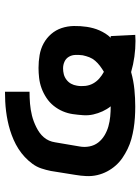

<svg xmlns="http://www.w3.org/2000/svg" viewBox="86 -654 577 790"><g transform="rotate(-90 375.0 -259.5)"><path d="M601 9Q569 9 536.5 4.5Q504 0 473 -9Q437 1 401.5 4.5Q366 8 331 8Q331 8 331 8Q331 8 331 8Q308 8 285.5 6.5Q263 5 241 1.5Q219 -2 197.5 -8Q176 -14 156.5 -23.5Q137 -33 119.5 -45Q102 -57 88 -73Q74 -89 64 -108Q54 -127 49 -148.5Q44 -170 45 -193Q46 -216 50 -239L66 -339Q70 -359 76.5 -378.5Q83 -398 95.5 -415Q108 -432 123.5 -446.5Q139 -461 157 -472.5Q175 -484 194.5 -492.5Q214 -501 233.5 -507Q253 -513 272.5 -517Q292 -521 312 -523.5Q332 -526 352 -527Q372 -528 392 -528V-427Q380 -427 367.5 -426.5Q355 -426 343 -425Q331 -424 318.5 -422Q306 -420 294 -417Q282 -414 270 -409.5Q258 -405 246 -399Q234 -393 223.5 -385.5Q213 -378 204.5 -368Q196 -358 191 -346.5Q186 -335 184 -322L167 -222Q163 -201 167 -180.5Q171 -160 183 -144.5Q195 -129 212.5 -118.5Q230 -108 249.5 -102.5Q269 -97 290 -95Q311 -93 332 -93Q320 -108 311.5 -126.5Q303 -145 298.5 -165Q294 -185 295.5 -206.5Q297 -228 300 -249Q303 -270 311.5 -290Q320 -310 334 -327.5Q348 -345 367 -357.5Q386 -370 406.5 -377.5Q427 -385 448.5 -387.5Q470 -390 490 -390Q517 -390 543 -385.5Q569 -381 591 -369Q613 -357 629.5 -338Q646 -319 654 -295Q662 -271 662.5 -244.5Q663 -218 659 -191Q657 -178 653.5 -165Q650 -152 644.5 -139.5Q639 -127 631.5 -115Q624 -103 614 -93Q616 -93 617.5 -93Q619 -93 621 -93L626 8Q620 8 613.5 8.5Q607 9 601 9ZM474 -121Q486 -128 498 -137Q510 -146 519.5 -157Q529 -168 534 -181Q539 -194 542 -208Q544 -223 543.5 -238Q543 -253 536 -265Q529 -277 516 -283Q503 -289 488 -289Q476 -289 464 -286Q452 -283 441.5 -275Q431 -267 425 -256Q419 -245 417 -232Q414 -215 416 -197.5Q418 -180 426 -165.5Q434 -151 446.5 -140Q459 -129 474 -121Z"/></g></svg>

Font: Zed Sans Extended
Style: Bold Italic
Weight: 700
Width: 7
Italic angle: -9°
Designer: Belleve Invis
Foundry: Belleve Invis
Version: Version 1.0.0; ttfautohint (v1.8.4)